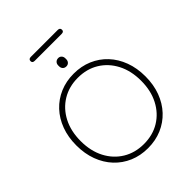

<svg xmlns="http://www.w3.org/2000/svg" viewBox="-272 -1150 1312 1312"><g transform="rotate(-45 384.0 -494.0)"><path d="M718 -350Q718 -270 693.5 -204Q669 -138 624 -90Q579 -42 518 -16Q457 10 384 10Q311 10 250 -16Q189 -42 144 -90Q99 -138 74.5 -204Q50 -270 50 -350Q50 -430 74.5 -496Q99 -562 144 -610Q189 -658 250 -684Q311 -710 384 -710Q457 -710 518 -684Q579 -658 624 -610Q669 -562 693.5 -496Q718 -430 718 -350ZM676 -350Q676 -446 638.5 -518Q601 -590 535.5 -630Q470 -670 384 -670Q299 -670 233 -630Q167 -590 129.5 -518Q92 -446 92 -350Q92 -254 129.5 -182Q167 -110 233 -70Q299 -30 384 -30Q470 -30 535.5 -70Q601 -110 638.5 -182Q676 -254 676 -350ZM384 -780Q368 -780 358.5 -790Q349 -800 349 -816V-824Q349 -840 359 -850Q369 -860 385 -860Q399 -860 408.5 -850Q418 -840 418 -824V-816Q418 -800 408.5 -790Q399 -780 384 -780ZM518 -960H258Q236 -960 236 -978Q236 -998 258 -998H518Q540 -998 540 -978Q540 -960 518 -960Z"/></g></svg>

Font: Quicksand Variable Light
Style: Regular
Weight: 300
Designer: Andrew Paglinawan
Foundry: Andrew Paglinawan
Version: Version 3.004